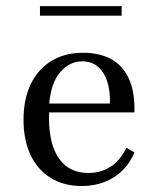

<svg xmlns="http://www.w3.org/2000/svg" viewBox="-20 -600 521 631"><path d="M248.4 11.3Q190.3 11.3 147.2 -14.9Q104 -41.1 80.6 -90.3Q57.3 -139.5 57.3 -206.5Q57.3 -274.2 81 -323.4Q104.8 -372.6 148.8 -399.6Q192.7 -426.6 253.2 -426.6Q305.6 -426.6 344 -406.5Q382.3 -386.3 402.8 -343.1Q423.4 -300 421.8 -230.6H108.9L108.1 -259.7H341.1Q342.7 -299.2 333.1 -330.2Q323.4 -361.3 302.8 -379.8Q282.3 -398.4 250 -398.4Q208.9 -398.4 177.8 -362.9Q146.8 -327.4 141.1 -252.4L142.7 -250.8Q141.9 -241.9 141.5 -232.3Q141.1 -222.6 141.1 -212.1Q141.1 -125.8 174.2 -78.6Q207.3 -31.5 270.2 -31.5Q310.5 -31.5 342.7 -51.6Q375 -71.8 395.2 -114.5L421.8 -99.2Q400.8 -47.6 355.2 -18.1Q309.7 11.3 248.4 11.3ZM111.3 -548.4V-579.8H379.8V-548.4Z"/></svg>

Font: Playfair 5pt SemiExpanded Light
Style: Regular
Weight: 400
Version: Version 2.203